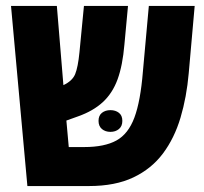

<svg xmlns="http://www.w3.org/2000/svg" viewBox="-20 -625 684 645"><path d="M72 0 17 -605H171L193 -339Q223 -353 232.5 -376Q242 -399 247 -450L262 -605H410L398 -476Q392 -405 375 -358.5Q358 -312 325.5 -282Q293 -252 242 -234L203 -220L211 -131H263Q331 -131 371 -153Q411 -175 431.5 -230Q452 -285 460 -384L480 -605H634L614 -379Q607 -299 586.5 -230Q566 -161 527.5 -109.5Q489 -58 428 -29Q367 0 279 0ZM311 -219Q311 -237 322.5 -246Q334 -255 351 -255Q368 -255 379.5 -246Q391 -237 391 -219Q391 -201 379.5 -191.5Q368 -182 351 -182Q334 -182 322.5 -191.5Q311 -201 311 -219Z"/></svg>

Font: Noto Sans Hebrew Condensed ExtraBold
Style: Regular
Weight: 800
Width: 3
Designer: Monotype Design Team
Foundry: Monotype Imaging Inc.
Version: Version 2.004; ttfautohint (v1.8.4.7-5d5b)